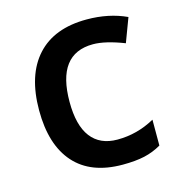

<svg xmlns="http://www.w3.org/2000/svg" viewBox="-89 -629 672 718"><g transform="rotate(-15 247.5 -270.0)"><path d="M299.8 9.8Q177.2 9.8 113.5 -61.8Q49.8 -133.3 49.8 -267.1Q49.8 -403.3 116.5 -476.6Q183.1 -549.8 309.1 -549.8Q394.5 -549.8 462.9 -518.1L428.2 -425.8Q355.5 -454.1 308.1 -454.1Q168 -454.1 168 -268.1Q168 -177.2 202.9 -131.6Q237.8 -85.9 305.2 -85.9Q381.8 -85.9 450.2 -124V-23.9Q419.4 -5.9 384.5 2Q349.6 9.8 299.8 9.8Z"/></g></svg>

Font: f2_18033          
Style: Regular
Weight: 600
Foundry: Ascender Corporation
Version: Version 1.10